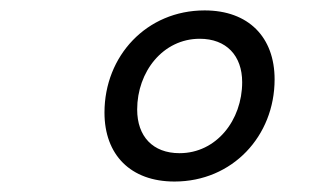

<svg xmlns="http://www.w3.org/2000/svg" viewBox="-20 -723 626 367"><path d="M313.5 -376C424.3 -376 504.9 -462.9 504.9 -571.3C504.9 -651.9 455.1 -703.1 371.1 -703.1C260.3 -703.1 179.7 -616.2 179.7 -507.8C179.7 -427.2 229.5 -376 313.5 -376ZM323.2 -430.2C272 -430.2 242.2 -462.4 242.2 -513.7C242.2 -585.9 291.5 -648.9 361.8 -648.9C412.6 -648.9 442.9 -616.7 442.9 -565.9C442.9 -493.2 393.6 -430.2 323.2 -430.2Z"/></svg>

Font: Cascadia Code NF Light
Style: Italic
Weight: 300
Italic angle: -10°
Monospace: yes
Designer: Aaron Bell
Foundry: Saja Typeworks
Version: Version 2404.023